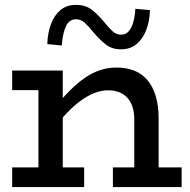

<svg xmlns="http://www.w3.org/2000/svg" viewBox="-20 -756 766 776"><path d="M522.7 0V-273.9Q522.7 -301 516 -322.6Q509.3 -344.3 495.8 -359.5Q482.3 -374.7 462.6 -382.8Q443 -391 417 -391Q389.8 -391 362.2 -380.3Q334.6 -369.6 306.8 -349.3Q278.9 -329.1 251.4 -300.4Q223.9 -271.8 196.5 -235.8V-315.7Q227.9 -355 258.2 -385.9Q288.5 -416.8 319.2 -438.7Q349.8 -460.5 382.4 -471.8Q415 -483 451.5 -483Q491.5 -483 523.1 -470.3Q554.7 -457.6 576.3 -431.7Q598 -405.8 609.5 -367.3Q621.1 -328.7 621.1 -276.6V0ZM29.2 0V-79.4H320.1V0ZM135.3 0V-471H233.7V0ZM29.2 -391.6V-471H213.4V-391.6ZM436.3 0V-79.4H714.1V0ZM469.1 -556.7Q431.8 -556.7 406.7 -576.8Q381.6 -597 358.9 -624.1Q337.2 -650.8 322 -664.5Q306.9 -678.1 286.6 -678.1Q260.1 -678.1 246.8 -650.5Q233.5 -623 229.6 -572L171.2 -577.8Q172.6 -622.8 185.9 -658.5Q199.2 -694.3 224.5 -715.3Q249.7 -736.3 286.6 -736.3Q326 -736.3 351 -716.6Q376 -697 399.3 -668.9Q419.9 -643.1 435.1 -629.5Q450.2 -615.8 469.1 -615.8Q487.3 -615.8 499 -628.3Q510.8 -640.7 518 -664Q525.1 -687.2 527.1 -720.4L585.9 -715.2Q585 -671.2 571.2 -635.2Q557.4 -599.1 532 -577.9Q506.5 -556.7 469.1 -556.7Z"/></svg>

Font: BioRhyme ExtraBold
Style: Regular
Weight: 800
Designer: Aoife Mooney
Foundry: Aoife Mooney Type
Version: Version 1.600;gftools[0.9.33]